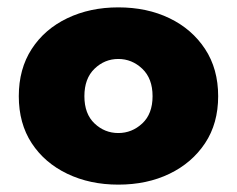

<svg xmlns="http://www.w3.org/2000/svg" viewBox="-20 -491 643 521"><path d="M31 -230Q31 -304 66 -358Q101 -412 162.5 -441.5Q224 -471 301 -471Q379 -471 440 -441.5Q501 -412 536.5 -358Q572 -304 572 -230Q572 -156 536.5 -102.5Q501 -49 440 -19.5Q379 10 301 10Q224 10 162.5 -19.5Q101 -49 66 -102.5Q31 -156 31 -230ZM209 -230Q209 -182 236.5 -156Q264 -130 301 -130Q338 -130 366 -156Q394 -182 394 -230Q394 -278 366 -304.5Q338 -331 301 -331Q264 -331 236.5 -304.5Q209 -278 209 -230Z"/></svg>

Font: Jost* Heavy
Style: Regular
Weight: 800
Version: Version 3.7